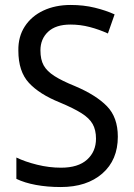

<svg xmlns="http://www.w3.org/2000/svg" viewBox="-20 -744 539 774"><path d="M455 -193Q455 -99 392.5 -44.5Q330 10 225 10Q171 10 125 1.5Q79 -7 46 -23V-109Q81 -92 129.5 -80Q178 -68 226 -68Q295 -68 331 -100.5Q367 -133 367 -185Q367 -220 353.5 -244Q340 -268 308 -288Q276 -308 221 -331Q139 -364 96.5 -410Q54 -456 54 -540Q53 -596 80 -637.5Q107 -679 155 -701.5Q203 -724 265 -724Q317 -724 362 -713Q407 -702 442 -686L415 -609Q380 -625 342 -635Q304 -645 264 -645Q205 -645 174 -616Q143 -587 143 -541Q143 -504 156 -480.5Q169 -457 199.5 -437.5Q230 -418 282 -397Q367 -361 411 -316Q455 -271 455 -193Z"/></svg>

Font: Noto Sans Khmer SemiCondensed
Style: Regular
Weight: 400
Width: 4
Designer: Danh Hong and the Monotype Design Team
Foundry: Monotype Imaging Inc.
Version: Version 2.004; ttfautohint (v1.8.4.7-5d5b)